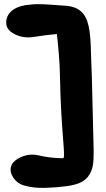

<svg xmlns="http://www.w3.org/2000/svg" viewBox="-20 -740 510 924"><path d="M253.9 -576.2C260.7 -510.7 267.6 -443.4 268.6 -374C273.4 -96.7 298.8 21.5 283.2 21.5C238.3 21.5 199.2 15.6 166 7.8C131.8 0 98.6 4.9 66.4 23.4C47.9 34.2 36.1 47.9 32.2 64.5C24.4 96.7 52.7 139.6 91.8 151.4C129.9 163.1 160.2 164.1 183.6 164.1C195.3 164.1 207 164.1 218.8 163.1C243.2 162.1 266.6 160.2 290 157.2C335.9 151.4 386.7 142.6 411.1 98.6C433.6 62.5 429.7 20.5 430.7 -19.5L421.9 -374C411.1 -574.2 435.5 -708 286.1 -712.9C208 -718.8 164.1 -722.7 127.9 -717.8C65.4 -714.8 9.8 -687.5 9.8 -630.9C9.8 -607.4 24.4 -589.8 45.9 -578.1C75.2 -561.5 108.4 -556.6 144.5 -562.5C180.7 -568.4 217.8 -573.2 253.9 -576.2Z"/></svg>

Font: Day Care
Style: Regular
Weight: 400
Designer: Noponies
Version: Version 1.000;PS 001.000;hotconv 1.0.88;makeotf.lib2.5.64775